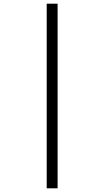

<svg xmlns="http://www.w3.org/2000/svg" viewBox="-20 -780 558 1040"><path d="M233 240V-760H292V240Z"/></svg>

Font: Noto Serif Tamil SemiCondensed Medium
Style: Italic
Weight: 500
Width: 4
Italic angle: -12°
Designer: Indian Type Foundry, Tom Grace, and the Monotype Design Team
Foundry: Monotype Imaging Inc.
Version: Version 2.003; ttfautohint (v1.8.4.7-5d5b)